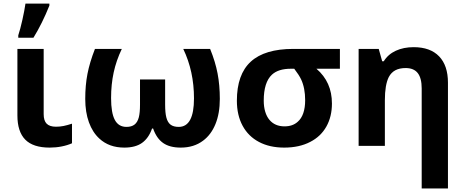

<svg xmlns="http://www.w3.org/2000/svg" viewBox="-20 -822 2620 1082"><path d="M78.1 -171.4V-546.4H226.1V-178.7Q226.1 -142.1 242.9 -125Q259.8 -107.9 295.4 -107.9Q317.9 -107.9 338.4 -112.1Q358.9 -116.2 385.7 -125V-14.6Q359.4 -2.9 327.1 3.4Q294.9 9.8 259.8 9.8Q166.5 9.8 122.3 -35.2Q78.1 -80.1 78.1 -171.4ZM123.5 -801.8H258.3V-790.5Q217.8 -689.5 168.5 -609.4H83V-623Q94.2 -656.7 106.2 -710.4Q118.2 -764.2 123.5 -801.8Z M540 -41Q501.5 -76.2 481 -133.1Q460.4 -189.9 460.4 -264.6Q460.4 -341.3 472.9 -405.8Q485.4 -470.2 515.1 -546.4H666.5Q635.3 -481.4 620.6 -413.8Q606 -346.2 606 -269.5Q606 -186 627 -146.5Q647.9 -106.9 692.9 -106.9Q721.2 -106.9 738 -119.9Q754.9 -132.8 762.2 -160.6Q769 -186.5 769 -232.4V-374H910.6V-232.4Q910.6 -186 917.5 -159.7Q924.8 -131.8 941.4 -119.4Q958 -106.9 987.3 -106.9Q1073.2 -106.9 1073.2 -267.6Q1073.2 -420.4 1012.7 -546.4H1164.1Q1193.4 -474.6 1206.1 -408.2Q1218.8 -341.8 1218.8 -264.6Q1218.8 -183.1 1194.3 -123Q1169.9 -63 1124.5 -29.3Q1072.8 9.8 998.5 9.8Q936.5 9.8 899.4 -16.1Q862.3 -42 842.8 -97.7H836.9Q817.9 -43.5 780.5 -16.8Q743.2 9.8 680.7 9.8Q594.7 9.8 540 -41Z M1314.9 -254.4Q1314.9 -402.8 1393.3 -474.6Q1471.7 -546.4 1633.3 -546.4H1895.5V-434.6H1763.2Q1850.6 -359.9 1850.6 -238.8Q1850.6 -164.6 1819.1 -108.6Q1787.6 -52.7 1728.5 -22.5Q1667 9.8 1581.5 9.8Q1499.5 9.8 1439.5 -22Q1379.4 -53.7 1347.2 -113.3Q1314.9 -172.9 1314.9 -254.4ZM1657.7 -135.7Q1678.7 -153.8 1689.2 -184.6Q1699.7 -215.3 1699.7 -257.3Q1699.7 -325.7 1677.2 -374Q1665.5 -398.9 1638.2 -434.6H1619.1Q1548.8 -434.6 1512.7 -401.4Q1466.3 -358.4 1466.3 -254.9Q1466.3 -220.2 1474.6 -192.6Q1482.9 -165 1498.5 -146.5Q1529.3 -109.9 1583.5 -109.9Q1629.4 -109.9 1657.7 -135.7Z M2266.1 -438.5Q2231.4 -438.5 2208 -426Q2184.6 -413.6 2170.9 -387.7Q2148.9 -343.8 2148.9 -257.3V0H2001V-546.4H2114.3L2133.8 -476.6H2142.6Q2167 -516.1 2210.7 -536.1Q2254.4 -556.2 2311 -556.2Q2404.8 -556.2 2454.6 -504.4Q2504.4 -452.6 2504.4 -356V240.2H2356.4V-323.7Q2356.4 -381.8 2334.2 -410.2Q2312 -438.5 2266.1 -438.5Z"/></svg>

Font: Viking Open Sans
Style: Bold
Weight: 700
Foundry: Ascender Corporation
Version: Version 2.001